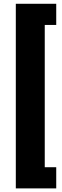

<svg xmlns="http://www.w3.org/2000/svg" viewBox="-20 -850 334 1037"><path d="M65.4 167.5V-829.6H283.7V-715.3H221.7V53.2H283.7V167.5Z"/></svg>

Font: Roboto Slab ExtraBold
Style: Regular
Weight: 800
Designer: Google
Version: Version 2.001; ttfautohint (v1.8.3)